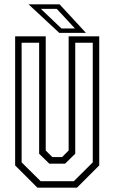

<svg xmlns="http://www.w3.org/2000/svg" viewBox="-20 -868 529 888"><path d="M153 0 50 -103V-700H191.5V-172L222 -141.5H267L297.5 -172V-700H439V-103L336 0ZM168 -30H321.5L409 -117V-670.5H328V-157L281 -111H208L161 -157V-670.5H80V-117ZM377.5 -716H254L112 -848H255.5ZM326.5 -736.5 242.5 -827H169L264 -736.5Z"/></svg>

Font: Tourney Condensed Light
Style: Regular
Weight: 300
Width: 3
Designer: Tyler Finck
Foundry: Etcetera Type Co
Version: Version 1.010; ttfautohint (v1.8.3)